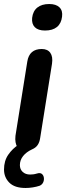

<svg xmlns="http://www.w3.org/2000/svg" viewBox="-41 -741 330 956"><path d="M86 195Q32 195 5.5 168.5Q-21 142 -21 103Q-21 60 0 29.5Q21 -1 52 -21L46 -8Q39 -18 36.5 -32.5Q34 -47 36 -65L95 -435Q100 -466 118 -481.5Q136 -497 167 -497Q196 -497 209.5 -478Q223 -459 218 -424L159 -54Q156 -33 146.5 -19Q137 -5 118 3Q90 16 74 36Q58 56 58 81Q58 102 72 115Q86 128 109 128Q117 128 125 127Q133 126 143 123Q159 118 167.5 125Q176 132 177.5 144.5Q179 157 173.5 168Q168 179 156 184Q141 189 122.5 192Q104 195 86 195ZM183 -589Q149 -589 132.5 -605.5Q116 -622 119 -652Q123 -686 145 -703.5Q167 -721 204 -721Q238 -721 255 -704.5Q272 -688 268 -658Q264 -624 242.5 -606.5Q221 -589 183 -589Z"/></svg>

Font: Nunito ExtraLight
Style: Italic
Weight: 200
Italic angle: -9°
Designer: Vernon Adams
Foundry: Vernon Adams
Version: Version 3.602